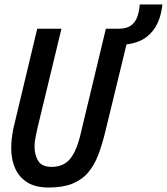

<svg xmlns="http://www.w3.org/2000/svg" viewBox="-20 -821 744 856"><path d="M197 15Q138 15 101.5 -8Q65 -31 47.5 -70.5Q30 -110 30 -160Q30 -181 32.5 -203.5Q35 -226 40 -250L146 -693H254L147 -250Q143 -232 138.5 -209.5Q134 -187 134 -168Q134 -130 150.5 -103.5Q167 -77 210 -77Q244 -77 268.5 -91.5Q293 -106 311.5 -142Q330 -178 344 -243L452 -693H509Q546 -693 565.5 -708.5Q585 -724 593 -748.5Q601 -773 603 -801H704Q700 -757 683 -719Q666 -681 632.5 -655.5Q599 -630 544 -623L450 -236Q436 -178 418.5 -131.5Q401 -85 373 -52Q345 -19 302.5 -2Q260 15 197 15Z"/></svg>

Font: Ubuntu Sans Mono Medium
Style: Italic
Weight: 500
Italic angle: -13.5°
Monospace: yes
Designer: Dalton Maag Ltd
Foundry: Dalton Maag Ltd
Version: Version 1.006